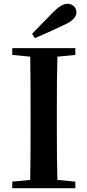

<svg xmlns="http://www.w3.org/2000/svg" viewBox="-20 -997 463 1017"><path d="M165 -795 150 -818Q173 -842 215.5 -885.5Q258 -929 262 -933Q306 -977 337 -977Q358 -977 371.5 -963.5Q385 -950 385 -932Q385 -895 324 -867Q231 -823 165 -795ZM379 -742V-706L284 -697Q281 -597 281 -395V-346Q281 -144 284 -44L379 -35V0H45V-35L140 -44Q142 -143 142 -346V-395Q142 -596 140 -697L45 -706V-742Z"/></svg>

Font: Swei Spring CJKtc
Style: Bold
Weight: 700
Version: Version 1.021